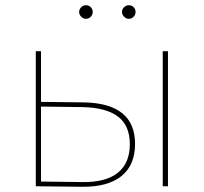

<svg xmlns="http://www.w3.org/2000/svg" viewBox="-20 -713 780 735"><path d="M117 0V-517H137V-323L303 -321Q399 -319 448 -279.5Q497 -240 497 -162Q497 -81 445 -39Q393 3 294 2ZM477 -161Q477 -232 432 -266.5Q387 -301 296 -303L137 -305V-18L296 -16Q386 -15 431.5 -52Q477 -89 477 -161ZM603 -517H623V0H603ZM447 -667Q447 -678 455 -685.5Q463 -693 473 -693Q484 -693 491.5 -685.5Q499 -678 499 -667Q499 -657 491.5 -649Q484 -641 473 -641Q463 -641 455 -649Q447 -657 447 -667ZM283 -667Q283 -678 291 -685.5Q299 -693 309 -693Q320 -693 327.5 -685.5Q335 -678 335 -667Q335 -657 327.5 -649Q320 -641 309 -641Q299 -641 291 -649Q283 -657 283 -667Z"/></svg>

Font: iiserrat Thin
Style: Regular
Weight: 100
Designer: Akira Ohta
Foundry: Akira Ohta
Version: Version 1.200;Glyphs 3.3.1 (3343)